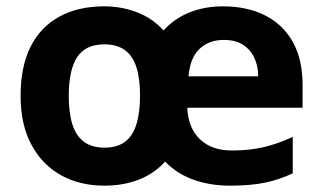

<svg xmlns="http://www.w3.org/2000/svg" viewBox="-20 -576 1018 606"><path d="M683 -556Q761 -556 817.5 -527Q874 -498 904.5 -443Q935 -388 935 -308V-236H571Q574 -172 611 -136.5Q648 -101 712 -101Q767 -101 812 -111.5Q857 -122 904 -144V-29Q862 -9 816.5 0.5Q771 10 706 10Q644 10 591.5 -8.5Q539 -27 501 -66Q467 -28 418 -9Q369 10 310 10Q232 10 172.5 -23Q113 -56 79 -119.5Q45 -183 45 -274Q45 -365 76 -427.5Q107 -490 166.5 -523Q226 -556 309 -556Q364 -556 413 -537Q462 -518 496 -480Q520 -506 548.5 -522.5Q577 -539 611 -547.5Q645 -556 683 -556ZM309 -436Q250 -436 223.5 -395.5Q197 -355 197 -274Q197 -220 208.5 -183.5Q220 -147 245 -128.5Q270 -110 310 -110Q350 -110 374.5 -128.5Q399 -147 410.5 -183.5Q422 -220 422 -274Q422 -328 410.5 -364Q399 -400 374 -418Q349 -436 309 -436ZM686 -450Q640 -450 610 -422Q580 -394 575 -335H795Q795 -368 782.5 -394Q770 -420 746.5 -435Q723 -450 686 -450Z"/></svg>

Font: Noto Sans Armenian
Style: Bold
Weight: 700
Version: Version 2.007